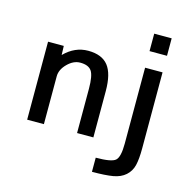

<svg xmlns="http://www.w3.org/2000/svg" viewBox="-133 -888 1266 1245"><g transform="rotate(15 500.0 -266.0)"><path d="M591.8 124Q697.3 124 723.6 100.6Q750 77.1 750 -12.7V-522.5H867.2V-12.7Q867.2 59.6 856.9 102.1Q846.7 144.5 814.9 172.9Q783.2 201.2 732.4 210Q681.6 218.8 591.8 218.8ZM750 -633.8V-751H867.2V-633.8ZM543 -309.6V1H433.6V-295.9Q433.6 -383.8 412.6 -414.6Q391.6 -445.3 335.9 -445.3Q291 -445.3 251 -405.3Q210.9 -365.2 210.9 -320.3V1H98.6V-522.5H204.1L206.1 -461.9Q276.4 -533.2 366.2 -533.2Q458 -533.2 500.5 -480Q543 -426.8 543 -309.6Z"/></g></svg>

Font: GenEi Gothic M SemiBold
Style: Regular
Weight: 500
Designer: o_tamon (Modified); [Source Han Sans]
Ryoko NISHIZUKA  (kana & ideographs); Paul D. Hunt (Latin, Greek & Cyrillic); Wenl
Version: Version 1.1a;Original Version 1.004